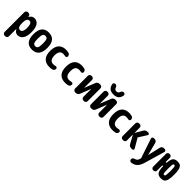

<svg xmlns="http://www.w3.org/2000/svg" viewBox="351 -2420 4297 4297"><g transform="rotate(45 2500.0 -271.5)"><path d="M254.9 -110.4Q290 -110.4 311.5 -146.5Q333 -182.6 333 -259.8Q333 -410.2 254.9 -410.2Q174.8 -410.2 174.8 -264.6V-254.9Q174.8 -110.4 254.9 -110.4ZM294.9 -530.3Q377.9 -530.3 423.8 -463.9Q469.7 -397.5 469.7 -259.8Q469.7 -127 422.4 -58.6Q375 9.8 294.9 9.8Q224.6 9.8 179.7 -69.3Q179.7 -70.3 177.7 -70.3Q176.8 -70.3 176.8 -69.3V163.1Q176.8 186.5 159.7 203.1Q142.6 219.7 120.1 219.7H96.7Q73.2 219.7 56.6 202.6Q40 185.5 40 163.1V-462.9Q40 -486.3 57.1 -502.9Q74.2 -519.5 96.7 -519.5H115.2Q139.6 -519.5 156.2 -503.4Q172.9 -487.3 173.8 -462.9V-451.2Q173.8 -450.2 174.8 -450.2Q176.8 -450.2 176.8 -451.2Q206.1 -495.1 232.9 -512.7Q259.8 -530.3 294.9 -530.3Z M688 -130.4Q706.1 -96.7 750 -96.7Q793.9 -96.7 812 -130.4Q830.1 -164.1 830.1 -260.3Q830.1 -356.4 812 -389.6Q793.9 -422.9 750 -422.9Q706.1 -422.9 688 -389.6Q669.9 -356.4 669.9 -260.3Q669.9 -164.1 688 -130.4ZM530.3 -260.3Q530.3 -530.3 750 -530.3Q969.7 -530.3 969.7 -260.3Q969.7 9.8 750 9.8Q530.3 9.8 530.3 -260.3Z M1387.7 -106.4Q1406.2 -111.3 1423.3 -100.1Q1440.4 -88.9 1440.4 -70.3Q1440.4 -44.9 1425.8 -24.9Q1411.1 -4.9 1386.7 0Q1335 9.8 1299.8 9.8Q1183.6 9.8 1121.6 -57.6Q1059.6 -125 1059.6 -259.8Q1059.6 -394.5 1119.6 -462.4Q1179.7 -530.3 1294.9 -530.3Q1330.1 -530.3 1377.9 -519.5Q1402.3 -514.6 1416 -494.6Q1429.7 -474.6 1429.7 -450.2Q1429.7 -430.7 1413.6 -419.4Q1397.5 -408.2 1377 -413.1Q1347.7 -419.9 1315.4 -419.9Q1200.2 -419.9 1200.2 -259.8Q1200.2 -96.7 1320.3 -96.7Q1353.5 -97.7 1387.7 -106.4Z M1887.7 -106.4Q1906.2 -111.3 1923.3 -100.1Q1940.4 -88.9 1940.4 -70.3Q1940.4 -44.9 1925.8 -24.9Q1911.1 -4.9 1886.7 0Q1835 9.8 1799.8 9.8Q1683.6 9.8 1621.6 -57.6Q1559.6 -125 1559.6 -259.8Q1559.6 -394.5 1619.6 -462.4Q1679.7 -530.3 1794.9 -530.3Q1830.1 -530.3 1877.9 -519.5Q1902.3 -514.6 1916 -494.6Q1929.7 -474.6 1929.7 -450.2Q1929.7 -430.7 1913.6 -419.4Q1897.5 -408.2 1877 -413.1Q1847.7 -419.9 1815.4 -419.9Q1700.2 -419.9 1700.2 -259.8Q1700.2 -96.7 1820.3 -96.7Q1853.5 -97.7 1887.7 -106.4Z M2391.6 -519.5Q2415 -519.5 2432.1 -502.9Q2449.2 -486.3 2449.2 -462.9V-56.6Q2449.2 -33.2 2432.1 -16.6Q2415 0 2391.6 0H2370.1Q2346.7 0 2330.1 -17.1Q2313.5 -34.2 2313.5 -56.6V-304.7Q2313.5 -305.7 2312 -305.7Q2310.5 -305.7 2310.5 -304.7L2210.9 -52.7Q2201.2 -28.3 2180.2 -14.2Q2159.2 0 2132.8 0H2108.4Q2085 0 2067.9 -17.1Q2050.8 -34.2 2050.8 -56.6V-462.9Q2050.8 -486.3 2067.9 -502.9Q2085 -519.5 2108.4 -519.5H2126Q2149.4 -519.5 2166 -502.9Q2182.6 -486.3 2182.6 -462.9V-214.8Q2182.6 -213.9 2183.6 -213.9Q2184.6 -213.9 2184.6 -214.8L2285.2 -466.8Q2294.9 -491.2 2315.9 -505.4Q2336.9 -519.5 2363.3 -519.5Z M2930.7 -716.8Q2906.2 -569.3 2749.5 -569.8Q2592.8 -570.3 2569.3 -716.8Q2565.4 -738.3 2580.6 -753.9Q2595.7 -769.5 2617.7 -769.5Q2639.6 -769.5 2656.2 -754.9Q2672.9 -740.2 2679.7 -717.8Q2697.3 -665 2749.5 -665Q2801.8 -665 2820.3 -717.8Q2827.1 -740.2 2843.8 -754.9Q2860.4 -769.5 2882.3 -769.5Q2904.3 -769.5 2919.4 -753.9Q2934.6 -738.3 2930.7 -716.8ZM2891.6 -519.5Q2915 -519.5 2932.1 -502.9Q2949.2 -486.3 2949.2 -462.9V-56.6Q2949.2 -33.2 2932.1 -16.6Q2915 0 2891.6 0H2870.1Q2846.7 0 2830.1 -17.1Q2813.5 -34.2 2813.5 -56.6V-304.7Q2813.5 -305.7 2812 -305.7Q2810.5 -305.7 2810.5 -304.7L2710.9 -52.7Q2701.2 -28.3 2680.2 -14.2Q2659.2 0 2632.8 0H2608.4Q2585 0 2567.9 -17.1Q2550.8 -34.2 2550.8 -56.6V-462.9Q2550.8 -486.3 2567.9 -502.9Q2585 -519.5 2608.4 -519.5H2626Q2649.4 -519.5 2666 -502.9Q2682.6 -486.3 2682.6 -462.9V-214.8Q2682.6 -213.9 2683.6 -213.9Q2684.6 -213.9 2684.6 -214.8L2785.2 -466.8Q2794.9 -491.2 2815.9 -505.4Q2836.9 -519.5 2863.3 -519.5Z M3387.7 -106.4Q3406.2 -111.3 3423.3 -100.1Q3440.4 -88.9 3440.4 -70.3Q3440.4 -44.9 3425.8 -24.9Q3411.1 -4.9 3386.7 0Q3335 9.8 3299.8 9.8Q3183.6 9.8 3121.6 -57.6Q3059.6 -125 3059.6 -259.8Q3059.6 -394.5 3119.6 -462.4Q3179.7 -530.3 3294.9 -530.3Q3330.1 -530.3 3377.9 -519.5Q3402.3 -514.6 3416 -494.6Q3429.7 -474.6 3429.7 -450.2Q3429.7 -430.7 3413.6 -419.4Q3397.5 -408.2 3377 -413.1Q3347.7 -419.9 3315.4 -419.9Q3200.2 -419.9 3200.2 -259.8Q3200.2 -96.7 3320.3 -96.7Q3353.5 -97.7 3387.7 -106.4Z M3818.4 -266.6 3945.3 -48.8Q3955.1 -32.2 3945.3 -16.1Q3935.5 0 3917 0H3884.8Q3828.1 0 3800.8 -49.8L3695.3 -241.2Q3695.3 -242.2 3693.4 -242.2Q3692.4 -242.2 3692.4 -241.2V-56.6Q3692.4 -33.2 3675.8 -16.6Q3659.2 0 3635.7 0H3613.3Q3589.8 0 3572.8 -17.1Q3555.7 -34.2 3555.7 -56.6V-462.9Q3555.7 -486.3 3572.8 -502.9Q3589.8 -519.5 3613.3 -519.5H3635.7Q3659.2 -519.5 3675.8 -502.9Q3692.4 -486.3 3692.4 -462.9V-299.8Q3692.4 -298.8 3693.4 -298.8Q3695.3 -298.8 3695.3 -299.8L3795.9 -470.7Q3825.2 -519.5 3881.8 -519.5H3912.1Q3930.7 -519.5 3939.5 -503.9Q3948.2 -488.3 3938.5 -471.7L3818.4 -281.2Q3813.5 -273.4 3818.4 -266.6Z M4426.8 -519.5Q4448.2 -519.5 4460.9 -502.9Q4473.6 -486.3 4467.8 -465.8L4329.1 9.8Q4298.8 115.2 4247.6 165.5Q4196.3 215.8 4111.3 226.6Q4087.9 229.5 4070.8 213.4Q4053.7 197.3 4053.7 172.9V171.9Q4053.7 148.4 4069.8 131.8Q4085.9 115.2 4110.4 110.4Q4146.5 102.5 4166.5 78.1Q4186.5 53.7 4197.3 7.8Q4199.2 -1 4196.3 -7.8L4042 -465.8Q4035.2 -485.4 4047.4 -502.4Q4059.6 -519.5 4081.1 -519.5H4109.4Q4134.8 -519.5 4154.3 -504.4Q4173.8 -489.3 4179.7 -464.8L4256.8 -168Q4257.8 -166 4259.3 -166Q4260.7 -166 4260.7 -168L4329.1 -464.8Q4334 -489.3 4354 -504.4Q4374 -519.5 4399.4 -519.5Z M4804.2 -107.9Q4811.5 -98.6 4827.6 -98.6Q4843.8 -98.6 4851.1 -108.4Q4858.4 -118.2 4862.3 -151.9Q4866.2 -185.5 4866.2 -259.8Q4866.2 -334 4862.3 -368.2Q4858.4 -402.3 4851.1 -411.6Q4843.8 -420.9 4827.6 -420.9Q4811.5 -420.9 4804.2 -412.1Q4796.9 -403.3 4793 -368.2Q4789.1 -333 4789.1 -259.8Q4789.1 -186.5 4793 -151.9Q4796.9 -117.2 4804.2 -107.9ZM4828.1 -527.3Q4885.7 -527.3 4917.5 -506.3Q4949.2 -485.4 4966.3 -426.8Q4983.4 -368.2 4983.4 -260.3Q4983.4 -152.3 4966.3 -93.8Q4949.2 -35.2 4917.5 -14.2Q4885.7 6.8 4828.1 6.8Q4748 6.8 4712.4 -39.1Q4676.8 -85 4672.9 -214.8Q4672.9 -223.6 4664.1 -223.6H4655.3Q4646.5 -223.6 4646.5 -215.8V-56.6Q4646.5 -33.2 4629.9 -16.6Q4613.3 0 4589.8 0H4579.1Q4555.7 0 4539.1 -17.1Q4522.5 -34.2 4522.5 -56.6V-462.9Q4522.5 -486.3 4539.1 -502.9Q4555.7 -519.5 4579.1 -519.5H4589.8Q4613.3 -519.5 4629.9 -502.9Q4646.5 -486.3 4646.5 -462.9V-335.9Q4646.5 -328.1 4655.3 -328.1H4666Q4674.8 -328.1 4674.8 -336.9Q4682.6 -447.3 4718.3 -487.3Q4753.9 -527.3 4828.1 -527.3Z"/></g></svg>

Font: Rounded Mgen+ 1m bold
Style: Bold
Weight: 700
Designer: [Source Han Sans]
Ryoko NISHIZUKA  (kana & ideographs); Paul D. Hunt (Latin, Greek & Cyrillic); Wenlong ZHANG  (bopomofo
Version: Version 1.059.20150602